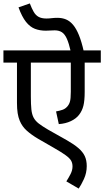

<svg xmlns="http://www.w3.org/2000/svg" viewBox="-20 -916 608 1120"><path d="M568 -551H474V-380Q474 -329 466.5 -299Q459 -269 441 -246Q424 -224 393.5 -209.5Q363 -195 323 -192L307 -266Q329 -270 344.5 -275.5Q360 -281 370 -292Q382 -304 387.5 -321.5Q393 -339 393 -380V-551H160V-353Q160 -307 163 -278Q166 -249 176 -230Q186 -211 206 -195.5Q226 -180 260 -160L370 -98Q412 -74 437.5 -52Q463 -30 474.5 -5.5Q486 19 486 53Q486 93 469.5 128.5Q453 164 439 184L367 142Q380 122 391.5 99.5Q403 77 403 55Q403 36 395 21.5Q387 7 363 -10.5Q339 -28 290 -56L203 -106Q164 -129 136.5 -153.5Q109 -178 95 -212Q87 -231 83 -256Q79 -281 79 -316V-551H0V-622H568ZM393 -615Q382 -663 370 -690Q358 -717 341 -728Q324 -739 299 -739Q286 -739 273 -738Q260 -737 247 -737Q212 -737 183.5 -748Q155 -759 131.5 -788.5Q108 -818 88 -873L154 -896Q165 -867 176.5 -847Q188 -827 205.5 -817.5Q223 -808 251 -808Q265 -808 281 -810Q297 -812 315 -812Q343 -812 365.5 -802.5Q388 -793 406.5 -771Q425 -749 440.5 -711Q456 -673 469 -615Z"/></svg>

Font: Noto Sans Devanagari
Style: Regular
Weight: 400
Designer: Jelle Bosma - Monotype Design Team
Foundry: Monotype Imaging Inc.
Version: Version 2.003